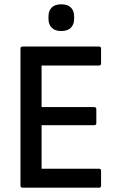

<svg xmlns="http://www.w3.org/2000/svg" viewBox="-20 -871 553 891"><path d="M85 0Q75 0 75 -10V-645Q75 -655 85 -655H440Q449 -655 449 -645V-577Q449 -567 440 -567H173V-374H417Q427 -374 427 -364V-300Q427 -290 417 -290H173V-88H440Q449 -88 449 -78V-10Q449 0 440 0ZM264 -727Q235 -727 220 -742.5Q205 -758 205 -783V-795Q205 -821 220 -836Q235 -851 264 -851Q294 -851 309 -836Q324 -821 324 -795V-783Q324 -758 309 -742.5Q294 -727 264 -727Z"/></svg>

Font: Sofia Sans Semi Condensed SemiBold
Style: Regular
Weight: 600
Designer: Botio Nikoltchev, Ani Petrova
Foundry: lettersoup
Version: Version 4.100